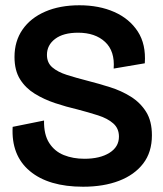

<svg xmlns="http://www.w3.org/2000/svg" viewBox="-20 -694 617 728"><path d="M295 14Q164 14 93 -45.5Q22 -105 28 -213L147 -237Q146 -184 166.5 -152Q187 -120 222 -106Q257 -92 300 -92Q359 -92 395 -114.5Q431 -137 431 -176Q431 -207 409.5 -226Q388 -245 352 -256.5Q316 -268 274 -279Q231 -289 189 -303Q147 -317 112 -338.5Q77 -360 56 -393.5Q35 -427 35 -478Q35 -538 65.5 -582Q96 -626 151.5 -650Q207 -674 281 -674Q356 -674 413.5 -648.5Q471 -623 502.5 -574.5Q534 -526 529 -454L411 -434Q416 -500 378.5 -535Q341 -570 276 -570Q220 -570 189 -546.5Q158 -523 158 -486Q158 -456 178.5 -438.5Q199 -421 233.5 -410Q268 -399 311 -388Q354 -377 397 -363.5Q440 -350 476 -327.5Q512 -305 534 -270Q556 -235 556 -181Q556 -117 523 -74Q490 -31 431.5 -8.5Q373 14 295 14Z"/></svg>

Font: Bricolage Grotesque 96pt SemiBold
Style: Regular
Weight: 600
Designer: Mathieu Triay
Foundry: Atelier Triay
Version: Version 1.001; ttfautohint (v1.8.4.7-5d5b);gftools[0.9.33.de